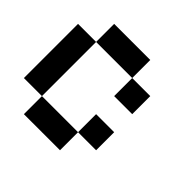

<svg xmlns="http://www.w3.org/2000/svg" viewBox="-158 -783 940 940"><g transform="rotate(45 312.5 -312.5)"><path d="M125 -500V-625H375V-500ZM125 -125H0V-500H125ZM375 -375V-500H500V-375ZM500 -125H375V-250H500ZM375 -125V0H125V-125Z"/></g></svg>

Font: Tiny5
Style: Regular
Weight: 400
Designer: Stefan Schmidt
Foundry: Made with Bits'n'Picas by Kreative Software
Version: Version 1.002; ttfautohint (v1.8.4.7-5d5b)